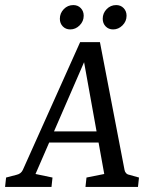

<svg xmlns="http://www.w3.org/2000/svg" viewBox="-32 -737 598 757"><path d="M152 -219H384L395 -175H134ZM459 -67Q460 -60 465 -54.5Q470 -49 477 -48L516 -37L512 0H305L309 -37L379 -51L291 -539H320L108 -51L175 -37L171 0H-12L-8 -37L34 -48Q51 -52 58 -67L284 -571H362ZM414 -621Q396 -621 384.5 -633Q373 -645 373 -663Q373 -685 388.5 -701Q404 -717 426 -717Q444 -717 455.5 -705Q467 -693 467 -675Q467 -653 451 -637Q435 -621 414 -621ZM245 -621Q227 -621 215.5 -633Q204 -645 204 -663Q204 -685 219.5 -701Q235 -717 257 -717Q275 -717 286.5 -705Q298 -693 298 -675Q298 -653 282 -637Q266 -621 245 -621Z"/></svg>

Font: Rasa
Style: Italic
Weight: 400
Italic angle: -7.10001°
Designer: Anna Giedrys (Yrsa+Rasa design), David Brezina (Yrsa art-direction, Rasa art-direction, design)
Foundry: Rosetta Type Foundry
Version: Version 2.004